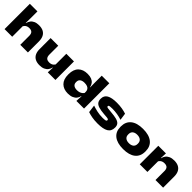

<svg xmlns="http://www.w3.org/2000/svg" viewBox="352 -2082 3526 3526"><g transform="rotate(45 2115.5 -319.0)"><path d="M467 0V-234Q467 -259.5 459.5 -282.8Q452 -306 431 -320.8Q410 -335.5 369 -335.5Q338.5 -335.5 316.8 -326.5Q295 -317.5 280.2 -302.8Q265.5 -288 255 -270.5L221 -356H259.5Q268.5 -397 292.2 -429.2Q316 -461.5 357.5 -480Q399 -498.5 459.5 -498.5Q527.5 -498.5 573.2 -474Q619 -449.5 642.2 -401.8Q665.5 -354 665.5 -283V0ZM59 0V-657H256V-479.5L253 -300H257.5V0Z M972 -481.5V-247.5Q972 -222 979.5 -198.8Q987 -175.5 1008 -160.8Q1029 -146 1070 -146Q1102 -146 1124 -155Q1146 -164 1161 -178.8Q1176 -193.5 1186.5 -211L1207 -125.5H1182Q1174 -85.5 1150 -53.2Q1126 -21 1084.2 -2Q1042.5 17 979.5 17Q912 17 866 -7.5Q820 -32 796.8 -79Q773.5 -126 773.5 -194V-481.5ZM1380 -481.5V0H1181.5L1189.5 -159.5L1181.5 -177V-481.5Z M1715 16Q1604.5 16 1539.8 -47.5Q1475 -111 1475 -236V-245.5Q1475 -370.5 1540.2 -434.5Q1605.5 -498.5 1719.5 -498.5Q1782 -498.5 1823.5 -481.5Q1865 -464.5 1889.2 -432.8Q1913.5 -401 1922.5 -356H1980.5L1928 -244.5Q1927 -274 1912.5 -296Q1898 -318 1869.2 -330Q1840.5 -342 1795.5 -342Q1739.5 -342 1707.8 -318.2Q1676 -294.5 1676 -248.5V-238.5Q1676 -193 1706.2 -169.5Q1736.5 -146 1792.5 -146Q1825.5 -146 1852.8 -155Q1880 -164 1900.5 -180.2Q1921 -196.5 1932.5 -217L1989.5 -125.5H1924.5Q1917 -85.5 1892 -53.5Q1867 -21.5 1823.2 -2.8Q1779.5 16 1715 16ZM1924.5 0 1931.5 -144 1928 -174.5V-319.5V-343.5L1926 -480.5V-657H2123V0Z M2491 19.5Q2413.5 19.5 2348.5 8Q2283.5 -3.5 2235 -20.5L2215 -169.5Q2268.5 -151 2337 -135.8Q2405.5 -120.5 2478.5 -120.5Q2533.5 -120.5 2556 -126.8Q2578.5 -133 2578.5 -153Q2578.5 -167.5 2567.2 -173.5Q2556 -179.5 2529 -182Q2502 -184.5 2454.5 -188Q2361.5 -195 2308.2 -212.5Q2255 -230 2233 -261.8Q2211 -293.5 2211 -342V-344.5Q2211 -427.5 2277.2 -465.5Q2343.5 -503.5 2474 -503.5Q2550 -503.5 2612.8 -492.8Q2675.5 -482 2722.5 -465.5L2742 -327.5Q2688 -346 2623 -356.8Q2558 -367.5 2493.5 -367.5Q2453 -367.5 2433 -364.2Q2413 -361 2406.2 -355Q2399.5 -349 2399.5 -339.5Q2399.5 -329.5 2406 -323.5Q2412.5 -317.5 2437.2 -313.8Q2462 -310 2516.5 -305.5Q2606 -298.5 2662.8 -284.2Q2719.5 -270 2746.5 -240.2Q2773.5 -210.5 2773.5 -156Q2773.5 -62 2704.2 -21.2Q2635 19.5 2491 19.5Z M3154.5 19.5Q2999 19.5 2916 -46.8Q2833 -113 2833 -236V-247.5Q2833 -370 2916 -436.8Q2999 -503.5 3155 -503.5Q3311.5 -503.5 3394.5 -436.8Q3477.5 -370 3477.5 -247.5V-236Q3477.5 -113 3394.5 -46.8Q3311.5 19.5 3154.5 19.5ZM3155 -132.5Q3212.5 -132.5 3245.2 -159.2Q3278 -186 3278 -236V-247.5Q3278 -297.5 3245.2 -324.5Q3212.5 -351.5 3154.5 -351.5Q3097.5 -351.5 3065 -324.5Q3032.5 -297.5 3032.5 -247.5V-236Q3032.5 -186 3065 -159.2Q3097.5 -132.5 3155 -132.5Z M3978.5 0V-234Q3978.5 -259.5 3971 -282.8Q3963.5 -306 3942.5 -320.8Q3921.5 -335.5 3880.5 -335.5Q3849 -335.5 3826.8 -326.5Q3804.5 -317.5 3789.5 -302.8Q3774.5 -288 3764 -270.5L3743.5 -356H3768.5Q3777 -396 3800.8 -428.2Q3824.5 -460.5 3866.5 -479.5Q3908.5 -498.5 3971 -498.5Q4039 -498.5 4084.8 -474Q4130.5 -449.5 4153.8 -402.5Q4177 -355.5 4177 -287.5V0ZM3570.5 0V-481.5H3769L3761 -322L3769 -304.5V0Z"/></g></svg>

Font: Anek Latin Expanded ExtraBold
Style: Regular
Weight: 800
Width: 7
Designer: Yesha Goshar
Foundry: Ek Type
Version: Version 1.003